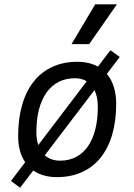

<svg xmlns="http://www.w3.org/2000/svg" viewBox="-20 -815 626 894"><path d="M73.7 59.1 134.8 -21C164.1 -1 201.2 9.8 245.1 9.8C418.5 9.8 521 -117.2 521 -331.5C521 -390.1 505.9 -437.5 477.5 -470.7L537.6 -549.8L494.1 -581.1L436 -504.9C409.7 -519.5 377 -527.3 339.8 -527.3C167 -527.3 64.5 -398.4 64.5 -181.2C64.5 -131.8 75.7 -90.8 97.2 -59.6L30.8 27.8ZM260.3 -66.9C231 -66.9 207 -75.7 188.5 -91.8L419.9 -395.5C430.2 -374.5 435.5 -348.1 435.5 -317.4C435.5 -159.7 370.1 -66.9 260.3 -66.9ZM158.2 -139.6C152.3 -157.2 149.4 -177.2 149.4 -200.2C149.4 -357.4 216.3 -450.7 328.6 -450.7C350.1 -450.7 368.7 -445.8 383.8 -436.5ZM313 -609.4H395L524.4 -794.9H423.3Z"/></svg>

Font: Cascadia Mono SemiLight
Style: Italic
Weight: 350
Italic angle: -10°
Monospace: yes
Designer: Aaron Bell
Foundry: Saja Typeworks
Version: Version 2404.023